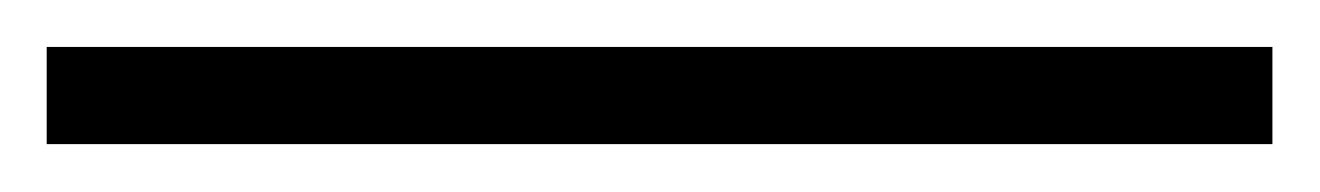

<svg xmlns="http://www.w3.org/2000/svg" viewBox="-28 155 557 81"><path d="M508.8 215.8H-8.3V174.8H508.8Z"/></svg>

Font: Jameel Khushkhati
Style: Regular
Weight: 400
Version: Version 3.5